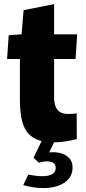

<svg xmlns="http://www.w3.org/2000/svg" viewBox="-20 -689 425 945"><path d="M244 11.7Q193.2 11.7 160.6 -2.7Q128 -17 110.2 -43.8Q92.3 -70.7 85.2 -108.9Q78 -147.2 78 -196V-398.7H15L22.8 -515.5L86.3 -520L96 -638.7L246.3 -668.8V-520H359.8L352 -398.7H246.3V-211.2Q246.3 -184.8 252.9 -166.5Q259.5 -148.2 274.5 -138.2Q289.5 -128.2 315.8 -128.2Q327.3 -128.2 337.5 -128.8Q347.7 -129.5 357.3 -131.2L358 -4.2Q342 0.3 308.4 6Q274.8 11.7 244 11.7ZM192.2 236.7Q167.7 236.7 142.9 232.7Q118.2 228.8 94.5 222L119 170.5Q137.3 173.8 155.2 176Q173 178.2 188.2 178.2Q221.7 178.2 237.9 167.4Q254.2 156.7 254.2 137.7Q254.2 119.5 241.8 112.2Q229.3 104.8 210.1 105.2Q190.8 105.5 171.8 112.2L145 87.5L187.5 0H251.8L222 61Q255.7 58 281.6 65.8Q307.5 73.7 322.3 91.2Q337.2 108.7 337.2 135Q337.2 182.2 297.9 209.4Q258.7 236.7 192.2 236.7Z"/></svg>

Font: Murecho Thin
Style: Regular
Weight: 100
Designer: Neil Summerour
Foundry: Positype
Version: Version 1.010